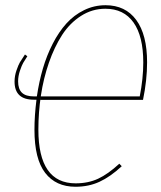

<svg xmlns="http://www.w3.org/2000/svg" viewBox="-20 -710 620 740"><path d="M137.2 -338.4H518.6Q532.2 -407.7 532.2 -469.2Q532.2 -570.3 494.6 -623.3Q457 -676.3 386.2 -676.3Q335.4 -676.3 292.2 -648.7Q249 -621.1 219.2 -575Q189.5 -528.8 168.5 -468.3Q147.5 -407.7 137.7 -342.3Q127.9 -276.9 127.9 -210.4Q127.9 -3.4 271.5 -3.4Q319.8 -3.4 358.2 -21.2Q396.5 -39.1 439.9 -79.1L449.2 -69.3Q404.8 -28.3 363.3 -9.3Q321.8 9.8 271 9.8Q195.3 9.8 154.1 -43.7Q112.8 -97.2 112.8 -210Q112.8 -264.6 120.6 -325.7H110.4Q36.1 -325.7 36.1 -395.5Q36.1 -417.5 43.7 -439.2Q51.3 -460.9 56.6 -469.7Q62 -478.5 76.2 -500L85.4 -493.2Q74.7 -476.6 69.3 -467.5Q64 -458.5 56.9 -437.5Q49.8 -416.5 49.8 -396.5Q49.8 -366.7 64.7 -352.5Q79.6 -338.4 111.3 -338.4H122.1Q130.4 -395 145.3 -445.8Q160.2 -496.6 183.3 -541.7Q206.5 -586.9 235.8 -619.4Q265.1 -651.9 304 -670.9Q342.8 -689.9 386.7 -689.9Q463.4 -689.9 505.1 -633.1Q546.9 -576.2 546.9 -469.7Q546.9 -401.4 531.2 -325.2H135.7Z"/></svg>

Font: Fira Sans Compressed Hair
Style: Italic
Weight: 100
Width: 3
Italic angle: -8°
Designer: Carrois Corporate & Edenspiekermann AG
Foundry: Carrois Corporate GbR & Edenspiekermann AG
Version: Version 4.203;PS 004.203;hotconv 1.0.88;makeotf.lib2.5.64775